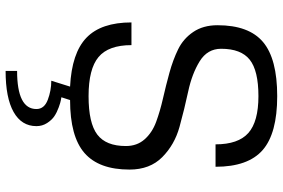

<svg xmlns="http://www.w3.org/2000/svg" viewBox="-182 -577 1009 685"><g transform="rotate(90 322.5 -234.5)"><path d="M268 87 289 20Q169 14 114.5 -38.5Q60 -91 60 -199H141Q141 -117 183.5 -81.5Q226 -46 323 -46Q419 -46 460 -77Q501 -108 501 -179Q501 -219 477 -246Q453 -273 415 -287Q377 -301 331 -311.5Q285 -322 239.5 -334.5Q194 -347 156 -365.5Q118 -384 94 -419.5Q70 -455 70 -506Q70 -618 130 -668.5Q190 -719 323 -719Q456 -719 515.5 -667Q575 -615 575 -499H495Q495 -580 454.5 -616Q414 -652 323 -652Q232 -652 193 -621Q154 -590 154 -519Q154 -470 198.5 -442.5Q243 -415 306 -401.5Q369 -388 432.5 -370.5Q496 -353 540.5 -309Q585 -265 585 -192Q585 -83 526 -31.5Q467 20 337 20L327 51Q331 52 338 53Q345 54 363 60.5Q381 67 394.5 76Q408 85 419 102Q430 119 430 140Q430 193 379.5 221.5Q329 250 233 250V209Q369 209 369 140Q369 112 336 99.5Q303 87 268 87Z"/></g></svg>

Font: Fivo Sans Modern
Style: Regular
Weight: 400
Designer: Alexander Slobzheninov
Foundry: Alexander Slobzheninov
Version: 1.0